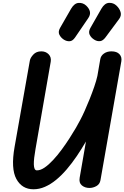

<svg xmlns="http://www.w3.org/2000/svg" viewBox="-20 -1347 891 1376"><path d="M220 9.5Q137.5 9.5 97.2 -64.5Q57 -138.5 84.5 -294L194 -913Q197.5 -933 218.8 -956Q240 -979 276 -979Q308.5 -979 328.8 -957.8Q349 -936.5 343.5 -904.5L234.5 -279Q228.5 -245.5 225.2 -217.2Q222 -189 222.5 -168.8Q223 -148.5 228.2 -137.2Q233.5 -126 244.5 -126Q270.5 -126 300.2 -146.5Q330 -167 361.2 -200.8Q392.5 -234.5 422.2 -275Q452 -315.5 478.2 -356.2Q504.5 -397 524.5 -431.5Q544.5 -466 555 -487Q569 -513 586.8 -552.5Q604.5 -592 622.5 -637Q640.5 -682 655.5 -725.5Q670.5 -769 678 -803L698.5 -922Q702.5 -947.5 724.8 -963.2Q747 -979 778.5 -979Q817.5 -979 836.2 -958.5Q855 -938 849.5 -907L700 -55.5Q695 -27 671 -13.5Q647 0 621 0Q589 0 566.8 -18.2Q544.5 -36.5 551 -73.5L596 -333Q564 -278 529.5 -227.2Q495 -176.5 458 -133.2Q421 -90 382 -58Q343 -26 302.2 -8.2Q261.5 9.5 220 9.5ZM655 -1063Q632.5 -1077 622.5 -1098.2Q612.5 -1119.5 628 -1147L706.5 -1284.5Q730 -1325 761.2 -1326.5Q792.5 -1328 815 -1306.5Q837 -1285.5 844.2 -1260.2Q851.5 -1235 833.5 -1210.5L735.5 -1078.5Q717 -1054 696.2 -1052Q675.5 -1050 655 -1063ZM437.5 -1063Q416 -1077 405.5 -1098.2Q395 -1119.5 410.5 -1147L489.5 -1284.5Q513 -1324.5 544 -1326.2Q575 -1328 598 -1306.5Q620 -1285.5 624.5 -1263Q629 -1240.5 611.5 -1215.5L518 -1078.5Q500.5 -1053 479.5 -1051.5Q458.5 -1050 437.5 -1063Z"/></svg>

Font: Edu QLD Hand
Style: Regular
Weight: 400
Designer: Tina and Corey Anderson, Eben Sorkin
Foundry: Sorkin Type Co.
Version: Version 2.000